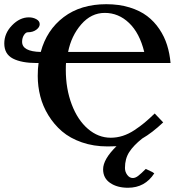

<svg xmlns="http://www.w3.org/2000/svg" viewBox="-28 -678 854 905"><path d="M465.8 -617.2Q401.9 -617.2 355 -563.2Q308.1 -509.3 293 -433.1H651.9Q629.9 -522.5 580.3 -569.8Q530.8 -617.2 465.8 -617.2ZM689.9 132.8 699.2 139.2Q655.3 207 575.2 207Q524.4 207 491.2 184.3Q458 161.6 458 120.1Q458 72.8 521 11.2Q507.8 12.2 479 12.2Q413.1 12.2 357.7 -7.1Q302.2 -26.4 264.4 -58.8Q226.6 -91.3 200.2 -134.3Q173.8 -177.2 161.9 -224.1Q149.9 -271 149.9 -319.8Q149.9 -355.5 153.8 -380.9H146Q73.7 -380.9 33 -401.9Q-7.8 -422.9 -7.8 -473.1Q-7.8 -521 28.8 -558.6Q65.4 -596.2 107.9 -596.2Q127.9 -596.2 143.6 -587.4Q159.2 -578.6 159.2 -564Q159.2 -549.8 143.1 -537.8Q127 -525.9 103 -525.9Q93.3 -525.9 84.7 -512.5Q76.2 -499 76.2 -481Q76.2 -435.1 164.1 -433.1Q191.9 -536.6 272.2 -597.4Q352.5 -658.2 473.1 -658.2Q533.2 -658.2 582.5 -643.1Q631.8 -627.9 665.5 -602.3Q699.2 -576.7 723.1 -541Q747.1 -505.4 759.5 -465.6Q772 -425.8 775.9 -380.9H283.2Q282.2 -372.1 282.2 -349.1Q282.2 -259.3 310.1 -185.8Q337.9 -112.3 386.5 -70.6Q435.1 -28.8 494.1 -28.8Q522.9 -28.8 551 -37.8Q579.1 -46.9 606.2 -64.9Q633.3 -83 653.6 -99.9Q673.8 -116.7 701.2 -143.1L741.2 -101.1Q689 -51.8 642.1 -24.9Q601.6 7.3 581.3 38.6Q561 69.8 561 113.8Q561 131.8 571.8 146.5Q582.5 161.1 598.1 161.1Q609.9 161.1 622.8 151.4Q635.7 141.6 659.2 118.2Z"/></svg>

Font: Linux Libertine G
Style: Bold
Weight: 700
Designer: Philipp H. Poll
Foundry: Philipp H. Poll
Version: Version 5.0.3